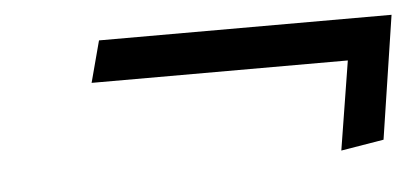

<svg xmlns="http://www.w3.org/2000/svg" viewBox="-29 -439 630 288"><g transform="rotate(-5 286.0 -295.0)"><path d="M127.4 -392.6H567.9L539.6 -207L475.1 -196.3L496.6 -330.1H110.8Z"/></g></svg>

Font: Neuton
Style: Italic
Weight: 400
Italic angle: -9°
Designer: Brian M Zick
Version: Version 1.32